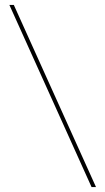

<svg xmlns="http://www.w3.org/2000/svg" viewBox="-20 -743 427 778"><path d="M369 15H351L18 -723H36Z"/></svg>

Font: Kalnia Expanded Light
Style: Regular
Weight: 300
Width: 7
Designer: Frida Medrano
Foundry: Frida Medrano
Version: Version 1.105